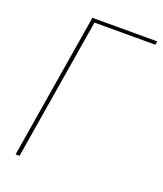

<svg xmlns="http://www.w3.org/2000/svg" viewBox="-136 -824 773 913"><g transform="rotate(20 250.5 -367.5)"><path d="M52 0 173 -735H501L498 -717H190L72 0Z"/></g></svg>

Font: Iosevka Thin Oblique
Style: Regular
Weight: 100
Italic angle: -9°
Monospace: yes
Designer: Belleve Invis
Foundry: Belleve Invis
Version: Version 32.5.0; ttfautohint (v1.8.4)